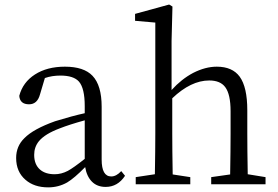

<svg xmlns="http://www.w3.org/2000/svg" viewBox="-20 -808 1219 842"><path d="M191.4 13.7Q129.9 13.7 91.8 -19.5Q50.8 -54.7 50.8 -115.2Q50.8 -167 86.9 -202.1Q126 -242.2 221.7 -276.4Q297.9 -299.8 351.6 -311.5V-342.8Q351.6 -420.9 326.2 -450.2Q302.7 -476.6 245.1 -476.6Q208 -476.6 176.8 -465.8L155.3 -393.6Q143.6 -350.6 107.4 -350.6Q67.4 -350.6 64.5 -387.7Q80.1 -447.3 133.3 -481.4Q186.5 -515.6 264.6 -515.6Q347.7 -515.6 385.7 -475.6Q425.8 -433.6 425.8 -339.8V-108.4Q425.8 -34.2 467.8 -34.2Q490.2 -34.2 511.7 -57.6L528.3 -37.1Q496.1 11.7 443.4 11.7Q406.2 11.7 383.3 -11.2Q360.4 -34.2 353.5 -75.2Q305.7 -26.4 274.4 -7.8Q236.3 13.7 191.4 13.7ZM219.7 -43.9Q249 -43.9 277.3 -58.6Q302.7 -72.3 351.6 -111.3V-280.3Q284.2 -261.7 242.2 -245.1Q176.8 -220.7 150.4 -188.5Q129.9 -163.1 129.9 -128.9Q129.9 -86.9 155.3 -64.5Q178.7 -43.9 219.7 -43.9Z M575.2 0V-31.2L659.2 -43.9Q661.1 -151.4 661.1 -222.7V-709L572.3 -716.8V-747.1L721.7 -788.1L736.3 -779.3L732.4 -628.9V-413.1Q775.4 -460.9 827.1 -488.3Q880.9 -515.6 930.7 -515.6Q999 -515.6 1031.2 -471.7Q1064.5 -425.8 1064.5 -324.2V-222.7Q1064.5 -151.4 1066.4 -43.9L1144.5 -31.2V0H906.2V-31.2L989.3 -43Q991.2 -152.3 991.2 -222.7V-320.3Q991.2 -394.5 967.8 -425.8Q946.3 -455.1 897.5 -455.1Q817.4 -455.1 735.4 -377V-222.7Q735.4 -152.3 737.3 -43L814.5 -31.2V0Z"/></svg>

Font: Bpmf Zihi Box R
Style: R
Weight: 400
Foundry: But Ko
Version: Version 1.320